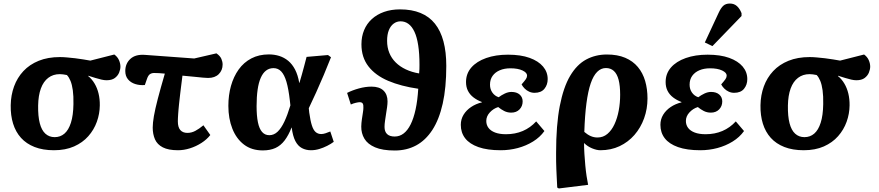

<svg xmlns="http://www.w3.org/2000/svg" viewBox="-20 -835 4966 1085"><path d="M285 14Q222 14 175.5 -4.3Q129 -22.5 98.7 -56Q68.5 -89.5 54 -136.3Q39.5 -183 40.5 -240.5Q41.5 -297.5 59.5 -346.7Q77.5 -396 112.2 -433.2Q147 -470.5 198.8 -491.5Q250.5 -512.5 319 -512.5Q336 -512.5 358.5 -510.5Q381 -508.5 404.8 -505.8Q428.5 -503 451 -499.2Q473.5 -495.5 490.5 -492.5L626 -527Q644 -514 652.3 -495.2Q660.5 -476.5 660.5 -458.5Q660.5 -443 653.3 -425Q646 -407 629 -394.2Q612 -381.5 582 -381.5Q569.5 -381.5 553.3 -385.2Q537 -389 518.3 -394.7Q499.5 -400.5 479 -407L478.5 -405Q499.5 -388 514.5 -362.7Q529.5 -337.5 537 -306.2Q544.5 -275 544 -239.5Q543.5 -192 527.3 -146.8Q511 -101.5 479 -65.3Q447 -29 398.5 -7.5Q350 14 285 14ZM289 -60Q321 -60 344.3 -80Q367.5 -100 380.7 -141.3Q394 -182.5 395 -246.5Q396 -292.5 391.5 -324.7Q387 -357 378.5 -377.7Q370 -398.5 358 -411Q346.5 -413.5 336.5 -414.7Q326.5 -416 318 -416Q280 -416 252.8 -395.2Q225.5 -374.5 211 -335Q196.5 -295.5 195.5 -238.5Q194.5 -178 204.8 -138.5Q215 -99 236.5 -79.5Q258 -60 289 -60Z M986 14Q931.5 14 900 -2.3Q868.5 -18.5 855.7 -47.8Q843 -77 843 -114Q843 -140 849.7 -179Q856.5 -218 871.7 -276.5Q887 -335 911.5 -419Q894 -421 878 -421.7Q862 -422.5 850.5 -422.5Q837.5 -422.5 827.5 -416Q817.5 -409.5 810.5 -389L798.5 -354.5Q770 -352 744.5 -360Q719 -368 703.5 -386.5Q688 -405 688 -433.5Q688 -475.5 716.5 -502Q745 -528.5 797.5 -525L1077.5 -504.5L1203 -533.5Q1224 -519 1231 -502.5Q1238 -486 1238 -470.5Q1238 -438 1216.3 -416.2Q1194.5 -394.5 1156 -394.5Q1146.5 -394.5 1127.3 -396.2Q1108 -398 1079.5 -401Q1051 -404 1011 -407.5Q1009 -390.5 1006.8 -373.5Q1004.5 -356.5 1002.5 -339.7Q1000.5 -323 998.5 -306.5Q996.5 -290 994.8 -274.2Q993 -258.5 991.5 -244Q990 -229.5 988.8 -215.8Q987.5 -202 986.8 -190Q986 -178 985.5 -168Q985 -158 985 -149.5Q985 -116 999 -100Q1013 -84 1039 -84Q1062 -84 1083.5 -95.3Q1105 -106.5 1129.5 -127L1168.5 -72Q1148.5 -46.5 1118 -27Q1087.5 -7.5 1053.3 3.2Q1019 14 986 14Z M1465 15Q1402 15 1358.7 -18Q1315.5 -51 1293 -108Q1270.5 -165 1270.5 -236.5Q1270.5 -297 1285.2 -349.5Q1300 -402 1328.7 -442.3Q1357.5 -482.5 1400.5 -505Q1443.5 -527.5 1499.5 -527.5Q1530.5 -527.5 1558.3 -518.8Q1586 -510 1608.8 -491.3Q1631.5 -472.5 1647.5 -441.8Q1663.5 -411 1671 -366.5H1672Q1678.5 -387.5 1685 -410.8Q1691.5 -434 1698.5 -460Q1705.5 -486 1712.5 -513.5L1833.5 -524L1850.5 -511.5Q1831 -461.5 1809.5 -411Q1788 -360.5 1766.8 -313.3Q1745.5 -266 1725 -223.5L1727.5 -199Q1734 -152.5 1742.5 -126Q1751 -99.5 1764 -88.5Q1777 -77.5 1795.5 -77.5Q1806 -77.5 1819.3 -81.8Q1832.5 -86 1846.5 -92L1866 -33.5Q1850 -21.5 1828.8 -10.8Q1807.5 0 1784.3 7Q1761 14 1737 14Q1709 14 1686.3 2Q1663.5 -10 1649 -38Q1634.5 -66 1628.5 -114H1627.5Q1610.5 -70.5 1588.5 -41.5Q1566.5 -12.5 1536.5 1.3Q1506.5 15 1465 15ZM1502 -71Q1528 -71 1548.8 -90.8Q1569.5 -110.5 1587.3 -148.3Q1605 -186 1621 -239.5L1618 -266.5Q1610.5 -332.5 1598.8 -372.5Q1587 -412.5 1569.3 -431.2Q1551.5 -450 1525.5 -450Q1501.5 -450 1483.5 -436.2Q1465.5 -422.5 1453.5 -395.2Q1441.5 -368 1435.8 -328Q1430 -288 1430 -235Q1430 -180.5 1437.5 -144Q1445 -107.5 1461 -89.3Q1477 -71 1502 -71Z M2211 15.5Q2141.5 15.5 2099.5 -2.5Q2057.5 -20.5 2039.2 -51.3Q2021 -82 2021.5 -120Q2022 -140.5 2025 -160.7Q2028 -181 2030.7 -198.2Q2033.5 -215.5 2033.5 -225.5Q2034.5 -241.5 2030 -249.5Q2025.5 -257.5 2012.5 -257.5Q2005.5 -257.5 1991.2 -254.2Q1977 -251 1962.5 -244.5L1941.5 -310Q1971 -325 2008.2 -335.3Q2045.5 -345.5 2079.5 -345.5Q2123.5 -345.5 2146.8 -323.5Q2170 -301.5 2170 -262Q2170 -247 2167.3 -228.5Q2164.5 -210 2161.5 -190.5Q2158.5 -171 2155.8 -152.2Q2153 -133.5 2153 -118Q2153 -91 2167.5 -77.3Q2182 -63.5 2210.5 -63.5Q2238.5 -63.5 2261 -80.8Q2283.5 -98 2300.5 -132Q2317.5 -166 2328.5 -216.5Q2339.5 -267 2343.5 -333.5Q2246 -347.5 2173.7 -378.2Q2101.5 -409 2062 -460Q2022.5 -511 2022.5 -584.5Q2022.5 -628.5 2037.5 -664.7Q2052.5 -701 2081.2 -727.2Q2110 -753.5 2150.2 -767.7Q2190.5 -782 2240.5 -782Q2307 -782 2356.3 -761.7Q2405.5 -741.5 2437.8 -701.2Q2470 -661 2486 -601.2Q2502 -541.5 2502 -462.5Q2502 -339.5 2481.8 -249.5Q2461.5 -159.5 2423.3 -100.7Q2385 -42 2331.5 -13.2Q2278 15.5 2211 15.5ZM2348.5 -420Q2350 -432.5 2350.2 -444.3Q2350.5 -456 2350.5 -468.5Q2350.5 -533 2343.2 -579.5Q2336 -626 2322 -655.7Q2308 -685.5 2288.2 -700Q2268.5 -714.5 2243.5 -714.5Q2222 -714.5 2204.5 -701.5Q2187 -688.5 2177.3 -664.2Q2167.5 -640 2167.5 -604.5Q2167.5 -567 2180 -536.3Q2192.5 -505.5 2216.3 -482Q2240 -458.5 2273.5 -442.8Q2307 -427 2348.5 -420Z M2809.5 14Q2733.5 14 2683.5 -3.8Q2633.5 -21.5 2608.7 -53.5Q2584 -85.5 2584 -129.5Q2584 -161 2599.7 -186.8Q2615.5 -212.5 2642.5 -230.5Q2669.5 -248.5 2703 -256.5V-258.5Q2676 -269 2655.7 -284.5Q2635.5 -300 2624.5 -321.5Q2613.5 -343 2613.5 -371.5Q2613.5 -419 2643.5 -453.5Q2673.5 -488 2727.3 -507Q2781 -526 2851 -526Q2923 -526 2972.8 -508Q3022.5 -490 3048.8 -459Q3075 -428 3075 -388Q3075 -356 3056.5 -333.2Q3038 -310.5 3000.5 -310.5Q2984.5 -310.5 2970.3 -317Q2956 -323.5 2945 -334.5Q2934 -345.5 2927.5 -358Q2945 -378 2951.8 -388Q2958.5 -398 2958.5 -408Q2958.5 -424.5 2932.8 -436.7Q2907 -449 2864.5 -449Q2830.5 -449 2804.5 -438Q2778.5 -427 2763.8 -406.5Q2749 -386 2749 -356.5Q2749 -331 2762.3 -312Q2775.5 -293 2798 -285.5Q2813 -297 2832.5 -306.3Q2852 -315.5 2870 -315.5Q2900 -315.5 2916.8 -300.5Q2933.5 -285.5 2933.5 -262Q2933.5 -235 2915.8 -216.7Q2898 -198.5 2869 -198.5Q2847.5 -198.5 2829.3 -207.7Q2811 -217 2795.5 -230Q2768 -221.5 2748 -199.7Q2728 -178 2728 -151.5Q2728 -129 2740.5 -112.3Q2753 -95.5 2778 -86Q2803 -76.5 2839.5 -76.5Q2891.5 -76.5 2934.3 -94.8Q2977 -113 3010 -149L3056.5 -94.5Q3031.5 -59.5 2992.3 -35.3Q2953 -11 2906.3 1.5Q2859.5 14 2809.5 14Z M3138 230 3129 225Q3127.5 194.5 3126.2 170Q3125 145.5 3124 123.2Q3123 101 3122.7 78.5Q3122.5 56 3122.5 29Q3122.5 -129 3143.3 -235.8Q3164 -342.5 3202 -406.5Q3240 -470.5 3292.8 -498.8Q3345.5 -527 3409.5 -527Q3469.5 -527 3513 -508.5Q3556.5 -490 3584.5 -456.5Q3612.5 -423 3625.8 -377.5Q3639 -332 3639 -279Q3639 -219.5 3619.8 -166.3Q3600.5 -113 3565.3 -72.5Q3530 -32 3481.3 -9Q3432.5 14 3372.5 14Q3352 14 3326 3.3Q3300 -7.5 3281.5 -26H3280.5Q3280.5 2 3282.5 34.3Q3284.5 66.5 3287.5 99Q3290.5 131.5 3294.8 160Q3299 188.5 3303.5 209.5ZM3356.5 -58Q3388.5 -58 3412.5 -78.3Q3436.5 -98.5 3452.5 -133Q3468.5 -167.5 3476.5 -210.5Q3484.5 -253.5 3484.5 -299.5Q3484.5 -350.5 3475.8 -384Q3467 -417.5 3449 -434Q3431 -450.5 3404 -450.5Q3376.5 -450.5 3354.8 -429Q3333 -407.5 3318 -363.5Q3303 -319.5 3294 -251.2Q3285 -183 3282 -89.5Q3300.5 -73.5 3318.5 -65.8Q3336.5 -58 3356.5 -58Z M3937.5 14Q3861.5 14 3811.5 -3.8Q3761.5 -21.5 3736.7 -53.5Q3712 -85.5 3712 -129.5Q3712 -161 3727.7 -186.8Q3743.5 -212.5 3770.5 -230.5Q3797.5 -248.5 3831 -256.5V-258.5Q3804 -269 3783.7 -284.5Q3763.5 -300 3752.5 -321.5Q3741.5 -343 3741.5 -371.5Q3741.5 -419 3771.5 -453.5Q3801.5 -488 3855.3 -507Q3909 -526 3979 -526Q4051 -526 4100.8 -508Q4150.5 -490 4176.8 -459Q4203 -428 4203 -388Q4203 -356 4184.5 -333.2Q4166 -310.5 4128.5 -310.5Q4112.5 -310.5 4098.3 -317Q4084 -323.5 4073 -334.5Q4062 -345.5 4055.5 -358Q4073 -378 4079.8 -388Q4086.5 -398 4086.5 -408Q4086.5 -424.5 4060.8 -436.7Q4035 -449 3992.5 -449Q3958.5 -449 3932.5 -438Q3906.5 -427 3891.8 -406.5Q3877 -386 3877 -356.5Q3877 -331 3890.3 -312Q3903.5 -293 3926 -285.5Q3941 -297 3960.5 -306.3Q3980 -315.5 3998 -315.5Q4028 -315.5 4044.8 -300.5Q4061.5 -285.5 4061.5 -262Q4061.5 -235 4043.8 -216.7Q4026 -198.5 3997 -198.5Q3975.5 -198.5 3957.3 -207.7Q3939 -217 3923.5 -230Q3896 -221.5 3876 -199.7Q3856 -178 3856 -151.5Q3856 -129 3868.5 -112.3Q3881 -95.5 3906 -86Q3931 -76.5 3967.5 -76.5Q4019.5 -76.5 4062.3 -94.8Q4105 -113 4138 -149L4184.5 -94.5Q4159.5 -59.5 4120.3 -35.3Q4081 -11 4034.3 1.5Q3987.5 14 3937.5 14ZM4006 -574.5 3963 -595 4041 -762.5Q4054 -790.5 4067.8 -802.8Q4081.5 -815 4104.5 -815Q4128.5 -815 4144.5 -800.5Q4160.5 -786 4170.5 -760.5V-744.5Z M4522 14Q4459 14 4412.5 -4.3Q4366 -22.5 4335.7 -56Q4305.5 -89.5 4291 -136.3Q4276.5 -183 4277.5 -240.5Q4278.5 -297.5 4296.5 -346.7Q4314.5 -396 4349.2 -433.2Q4384 -470.5 4435.8 -491.5Q4487.5 -512.5 4556 -512.5Q4573 -512.5 4595.5 -510.5Q4618 -508.5 4641.8 -505.8Q4665.5 -503 4688 -499.2Q4710.5 -495.5 4727.5 -492.5L4863 -527Q4881 -514 4889.3 -495.2Q4897.5 -476.5 4897.5 -458.5Q4897.5 -443 4890.3 -425Q4883 -407 4866 -394.2Q4849 -381.5 4819 -381.5Q4806.5 -381.5 4790.3 -385.2Q4774 -389 4755.3 -394.7Q4736.5 -400.5 4716 -407L4715.5 -405Q4736.5 -388 4751.5 -362.7Q4766.5 -337.5 4774 -306.2Q4781.5 -275 4781 -239.5Q4780.5 -192 4764.3 -146.8Q4748 -101.5 4716 -65.3Q4684 -29 4635.5 -7.5Q4587 14 4522 14ZM4526 -60Q4558 -60 4581.3 -80Q4604.5 -100 4617.7 -141.3Q4631 -182.5 4632 -246.5Q4633 -292.5 4628.5 -324.7Q4624 -357 4615.5 -377.7Q4607 -398.5 4595 -411Q4583.5 -413.5 4573.5 -414.7Q4563.5 -416 4555 -416Q4517 -416 4489.8 -395.2Q4462.5 -374.5 4448 -335Q4433.5 -295.5 4432.5 -238.5Q4431.5 -178 4441.8 -138.5Q4452 -99 4473.5 -79.5Q4495 -60 4526 -60Z"/></svg>

Font: Literata
Style: Italic
Weight: 400
Italic angle: -2°
Designer: Latin by Veronika Burian and Jose Scaglione. Greek by Irene Vlachou. Cyrillic by Vera Evstafieva
Foundry: TypeTogether
Version: Version 3.103;gftools[0.9.29]